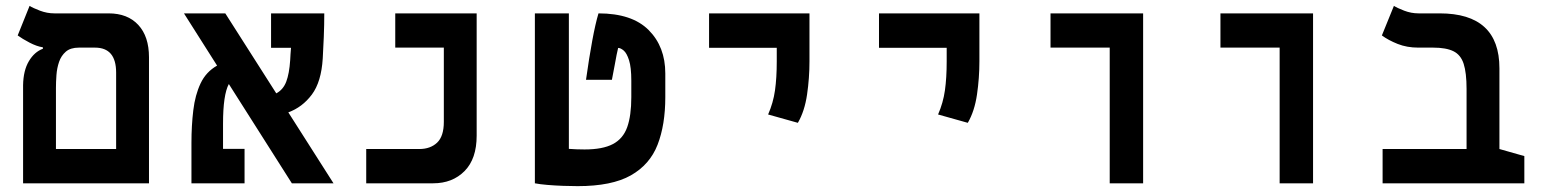

<svg xmlns="http://www.w3.org/2000/svg" viewBox="-20 -632 5313 662"><path d="M59.6 0V-338.4Q60.5 -389.2 79.6 -421.1Q98.6 -453.1 127.9 -463.9V-468.8Q106.4 -472.2 81.8 -485.1Q57.1 -498 41 -509.8L82 -611.8Q93.3 -604.5 117.7 -595.2Q142.1 -585.9 167.5 -585.9H354.5Q419.9 -585.9 456.8 -546.1Q493.7 -506.3 493.7 -434.6V0ZM252 -467.8Q223.1 -467.8 207 -453.9Q190.9 -439.9 183.6 -418.5Q176.3 -397 174.6 -373Q172.9 -349.1 172.9 -329.1V-118.2H380.4V-381.8Q380.4 -467.8 307.6 -467.8Z M986.3 0 769 -342.3Q749 -305.2 749 -205.6V-118.7H823.2V0H640.1V-139.2Q640.1 -199.2 646.5 -252Q652.8 -304.7 671.6 -344.5Q690.4 -384.3 728.5 -405.8L614.3 -585.9H756.8L932.6 -310.1Q956.5 -322.8 967 -350.6Q977.5 -378.4 980.5 -424.3Q981 -434.6 981.7 -445.6Q982.4 -456.5 983.4 -467.3H914.6V-585.9H1098.1Q1098.1 -547.4 1096.4 -504.4Q1094.7 -461.4 1092.8 -430.7Q1087.9 -349.6 1055.2 -305.9Q1022.5 -262.2 974.1 -244.6L1129.9 0Z M1242.7 0V-118.2H1425.8Q1463.9 -118.2 1487.1 -140.1Q1510.3 -162.1 1510.3 -211.9V-467.8H1342.8V-585.9H1623.5V-164.1Q1623.5 -84.5 1581.8 -42.2Q1540 0 1473.6 0Z M1971.7 9.8Q1949.7 9.8 1921.9 8.8Q1894 7.8 1867.7 5.6Q1841.3 3.4 1824.2 0V-585.9H1941.4V-118.7Q1968.8 -116.7 1995.6 -116.7Q2058.1 -116.7 2093.3 -135.3Q2128.4 -153.8 2142.6 -193.6Q2156.7 -233.4 2156.7 -296.9V-354Q2156.7 -399.9 2148.9 -424.3Q2141.1 -448.7 2130.4 -457.8Q2119.6 -466.8 2111.3 -466.8Q2108.4 -455.1 2106 -442.9Q2103.5 -430.7 2100.1 -411.1Q2096.7 -391.6 2089.8 -356.9H2000.5Q2011.2 -433.1 2022 -491.5Q2032.7 -549.8 2043.5 -585.9Q2159.2 -585.9 2216.6 -528.3Q2273.9 -470.7 2273.9 -378.9V-296.9Q2273.9 -201.7 2247.3 -133.1Q2220.7 -64.5 2155 -27.3Q2089.4 9.8 1971.7 9.8Z M2731 -208.5 2628.4 -237.3Q2646 -277.3 2652.1 -320.3Q2658.2 -363.3 2658.2 -419.9V-467.3H2424.8V-585.9H2771V-419.9Q2771 -363.3 2762.7 -306.2Q2754.4 -249 2731 -208.5Z M3316.9 -208.5 3214.4 -237.3Q3231.9 -277.3 3238 -320.3Q3244.1 -363.3 3244.1 -419.9V-467.3H3010.7V-585.9H3356.9V-419.9Q3356.9 -363.3 3348.6 -306.2Q3340.3 -249 3316.9 -208.5Z M3806.2 0V-467.8H3602.1V-585.9H3921.4V0Z M4392.1 0V-467.8H4188V-585.9H4507.3V0Z M5235.8 -93.8V0H4747.1V-118.2H5036.6V-325.2Q5036.6 -380.9 5026.6 -411.9Q5016.6 -442.9 4991.5 -455.3Q4966.3 -467.8 4921.4 -467.8H4870.1Q4831.1 -467.8 4799.1 -480.5Q4767.1 -493.2 4744.6 -509.8L4786.1 -611.8Q4797.4 -604.5 4821.5 -595.2Q4845.7 -585.9 4871.1 -585.9H4943.8Q5149.9 -585.9 5149.9 -396.5V-118.2Z"/></svg>

Font: Cascadia Code SemiBold
Style: Regular
Weight: 600
Monospace: yes
Designer: Aaron Bell
Foundry: Saja Typeworks
Version: Version 2404.023; ttfautohint (v1.8.4)